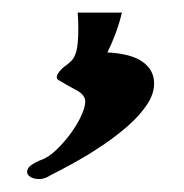

<svg xmlns="http://www.w3.org/2000/svg" viewBox="-20 -33 292 304"><path d="M173 -13Q169 4 163 20Q157 36 150 50Q188 52 206 65Q224 78 224 99Q224 116 212.5 133Q201 150 183.5 165.5Q166 181 145.5 195Q125 209 106.5 219.5Q88 230 74.5 237Q61 244 59 245Q50 251 40.5 250.5Q31 250 26 245.5Q21 241 24 234.5Q27 228 43 221Q56 217 69 204.5Q82 192 92.5 177.5Q103 163 109 149.5Q115 136 115 128Q115 117 100.5 109.5Q86 102 75 95Q67 92 71.5 84Q76 76 88 68Q90 66 90 66Q101 58 103 35.5Q105 13 103 -13Z"/></svg>

Font: Fette Mikado
Style: Regular
Weight: 400
Designer: Peter Wiegel
Foundry: Peter Wiegel
Version: Version 1.000